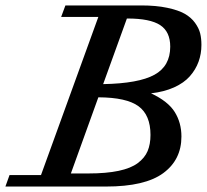

<svg xmlns="http://www.w3.org/2000/svg" viewBox="-52 -683 758 703"><path d="M-32.2 0 -17.1 -42H98.1L308.1 -621.1H171.9L187.5 -663.1H465.3Q519.5 -663.1 560.1 -654.5Q600.6 -646 624.3 -632.6Q647.9 -619.1 662.1 -599.4Q676.3 -579.6 680.9 -560.8Q685.5 -542 685.5 -518.6Q685.5 -485.8 675 -457Q664.6 -428.2 643.1 -403.8Q621.6 -379.4 585.2 -363Q548.8 -346.7 501 -341.3Q563.5 -312 587.9 -272.7Q612.3 -233.4 612.3 -183.1Q612.3 -98.1 545.7 -49.1Q479 0 336.4 0ZM415 -615.2H412.6L325.7 -375Q455.6 -377.4 513.4 -409.2Q571.3 -440.9 571.3 -512.2Q571.3 -566.9 534.4 -591.1Q497.6 -615.2 415 -615.2ZM499 -189Q499 -261.7 455.3 -293.9Q411.6 -326.2 308.1 -326.7L207.5 -47.9H271.5Q336.9 -47.9 382.1 -57.4Q427.2 -66.9 452.6 -85.9Q478 -105 488.5 -129.9Q499 -154.8 499 -189Z"/></svg>

Font: Elstob 6pt Medium
Style: Italic
Weight: 500
Italic angle: -20°
Designer: Peter S. Baker
Version: Version 1.015